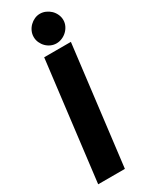

<svg xmlns="http://www.w3.org/2000/svg" viewBox="-242 -981 789 1021"><g transform="rotate(-30 152.5 -470.0)"><path d="M192.5 0H28.5L117.5 -728.5H281.5ZM305 -849.5Q305 -831 297 -814.5Q289 -798 276 -785.8Q263 -773.5 246.2 -766.5Q229.5 -759.5 212 -759.5Q194.5 -759.5 178.5 -766.5Q162.5 -773.5 150.2 -785.8Q138 -798 130.5 -814.5Q123 -831 123 -849.5Q123 -868 130.5 -884.5Q138 -901 150.8 -913.5Q163.5 -926 179.5 -933.2Q195.5 -940.5 213 -940.5Q231 -940.5 247.5 -933.2Q264 -926 276.8 -913.8Q289.5 -901.5 297.2 -884.8Q305 -868 305 -849.5Z"/></g></svg>

Font: Lato Black
Style: Italic
Weight: 900
Italic angle: -7°
Designer: Lukasz Dziedzic
Foundry: tyPoland Lukasz Dziedzic
Version: Version 2.007; 2014-02-27